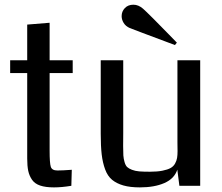

<svg xmlns="http://www.w3.org/2000/svg" viewBox="-20 -793 948 820"><path d="M286.6 -67.9 284.7 0.5Q243.7 7.3 210.4 7.3Q174.8 7.3 151.6 -0.5Q128.4 -8.3 116.7 -25.4Q105 -42.5 100.6 -63.2Q96.2 -84 96.2 -116.2V-481H23.4V-535.6H96.2V-688L191.9 -695.8V-535.6H290.5V-481H191.9V-148.9Q191.9 -96.2 197 -80.6Q202.1 -64.9 225.1 -64.9Q247.6 -64.9 286.6 -67.9Z M410.2 0ZM835 0.5H746.1L737.3 -68.4Q724.6 -29.8 681.9 -11.2Q639.2 7.3 577.6 7.3Q535.6 7.3 506.8 -1Q478 -9.3 458.7 -25.1Q439.5 -41 429 -69.6Q418.5 -98.1 414.3 -133.5Q410.2 -168.9 410.2 -221.7V-535.6H506.3V-224.6Q506.3 -213.9 506.1 -195.6Q505.9 -177.2 505.9 -169.9Q505.9 -144 506.8 -129.4Q507.8 -114.7 512 -100.6Q516.1 -86.4 522.9 -79.8Q529.8 -73.2 543.5 -67.9Q557.1 -62.5 575 -61Q592.8 -59.6 620.6 -59.6Q651.9 -59.6 673.8 -64Q695.8 -68.4 708.5 -75.4Q721.2 -82.5 727.8 -94.7Q734.4 -106.9 736.3 -118.7Q738.3 -130.4 738.3 -147.9Q738.3 -153.8 738 -167Q737.8 -180.2 737.8 -187V-535.6H835ZM590.8 -755.9Q599.1 -749 635.3 -712.9Q671.4 -676.8 703.1 -644L735.4 -610.8L727.1 -600.6L681.6 -617.7Q636.2 -634.8 587.9 -652.8Q539.6 -670.9 534.2 -673.3Q517.1 -680.7 508.3 -694.8Q499.5 -709 499.5 -724.1Q499.5 -744.1 513.2 -758.5Q526.9 -772.9 549.8 -772.9Q571.3 -772.9 590.8 -755.9Z"/></svg>

Font: Coda
Style: Regular
Weight: 400
Designer: vernon adams
Foundry: vernon adams
Version: Version 2.001; ttfautohint (v0.8) -r 50 -G 200 -x